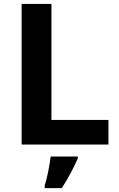

<svg xmlns="http://www.w3.org/2000/svg" viewBox="-20 -734 605 975"><path d="M89.8 0V-713.9H241.2V-125H530.8V0ZM375 61V70.8Q338.4 152.8 293.9 221.2H207V208Q227.1 142.1 237.3 61Z"/></svg>

Font: OpenSans-Bold
Style: Bold
Weight: 700
Foundry: Ascender Corporation
Version: Version 1.10